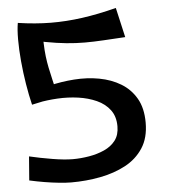

<svg xmlns="http://www.w3.org/2000/svg" viewBox="-52 -754 718 817"><g transform="rotate(-5 307.0 -345.5)"><path d="M220 16Q199 16 169 13Q139 10 106 4.5Q73 -1 42 -8L50 -110Q97 -99 148.5 -90.5Q200 -82 235 -82Q269 -82 304.5 -88Q340 -94 370 -107.5Q400 -121 418 -144.5Q436 -168 436 -205Q436 -247 415 -275Q394 -303 358.5 -319Q323 -335 280 -341Q237 -347 192 -344.5Q147 -342 107 -334L161 -402Q214 -415 269.5 -419Q325 -423 376.5 -413.5Q428 -404 468.5 -379.5Q509 -355 533 -313.5Q557 -272 557 -210Q557 -145 528.5 -101.5Q500 -58 452 -32.5Q404 -7 344 4.5Q284 16 220 16ZM82 -328Q72 -369 64 -418Q56 -467 51.5 -516.5Q47 -566 47 -609Q47 -652 52 -680L154 -659Q153 -615 154 -584Q155 -553 158 -528Q161 -503 166 -478.5Q171 -454 178 -424.5Q185 -395 195 -352ZM502 -580Q451 -577 409 -574.5Q367 -572 329 -572Q291 -572 250.5 -576Q210 -580 162 -589Q114 -598 52 -614V-680Q126 -669 192 -668.5Q258 -668 326.5 -677.5Q395 -687 473 -707Z"/></g></svg>

Font: Marhey Light
Style: Regular
Weight: 400
Version: Version 1.000